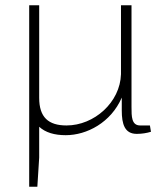

<svg xmlns="http://www.w3.org/2000/svg" viewBox="-20 -502 613 730"><path d="M550 -25H513C480 -25 480 -59 480 -95V-482H440V-220C437 -113 338 -25 233 -25C164 -25 129 -56 129 -130V-482H91V208H122L129 97V-20C153 2 187 12 230 12C310 12 402 -36 443 -131V-82C443 -30 454 7 500 7C519 7 538 4 554 -1Z"/></svg>

Font: Exo 2 Extra Light
Style: Regular
Weight: 250
Designer: Natanael Gama
Version: Version 1.001;PS 001.001;hotconv 1.0.88;makeotf.lib2.5.64775